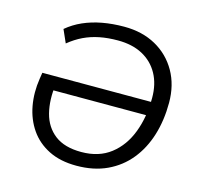

<svg xmlns="http://www.w3.org/2000/svg" viewBox="-105 -825 977 946"><g transform="rotate(15 383.5 -352.5)"><path d="M363.3 8.9Q281.3 8.9 222 -20.8Q162.7 -50.6 127.2 -102.1Q91.7 -153.5 79.5 -219.9Q67.4 -286.2 78.8 -358.9L83.7 -390.1H656.8L646.6 -320.6H135.6L162.2 -353Q150.7 -270.7 167.5 -204.7Q184.4 -138.8 234 -100.7Q283.6 -62.6 369.3 -62.6Q458.8 -62.6 518.5 -108.9Q578.3 -155.1 608.3 -234.4Q638.3 -313.6 638.3 -410.8Q638.3 -480.8 609.9 -532.4Q581.5 -584 529 -612.3Q476.4 -640.5 403.1 -640.5Q351.8 -640.5 309.3 -632Q266.7 -623.5 229.7 -605.8Q192.8 -588.2 157.7 -559.5L128.4 -625.6Q164.2 -655.8 207.9 -675.1Q251.5 -694.4 303.7 -704.2Q355.8 -713.9 415.8 -713.9Q507.9 -713.9 577.4 -675.2Q646.9 -636.5 686 -567.6Q725.1 -498.7 725.1 -408.5Q725.1 -319.1 701.6 -243Q678.1 -166.9 632.1 -110.4Q586.1 -53.9 518.8 -22.5Q451.4 8.9 363.3 8.9Z"/></g></svg>

Font: Nunito Sans 12pt ExtraLight
Style: Italic
Weight: 200
Italic angle: -9°
Designer: Vernon Adams
Foundry: Vernon Adams
Version: Version 3.101;gftools[0.9.27]